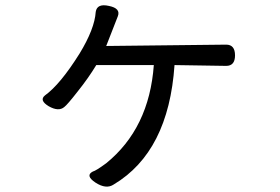

<svg xmlns="http://www.w3.org/2000/svg" viewBox="-20 -624 1040 714"><path d="M385 -602Q430 -593 418 -563L375 -453L821 -458Q854 -458 854 -418Q854 -379 821 -379L629 -382Q607 -60 403 62Q375 81 335 55Q296 29 325 14Q337 11 375 -17Q535 -147 552 -382H338Q309 -334 269 -284Q230 -234 219 -226Q198 -208 161 -229Q125 -251 147 -269Q204 -310 276 -425Q332 -517 336 -580Q341 -612 385 -602Z"/></svg>

Font: Swei Gothic CJK TC Regular
Style: Regular
Weight: 400
Version: Version 2.129